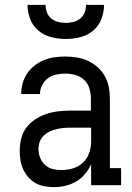

<svg xmlns="http://www.w3.org/2000/svg" viewBox="-20 -760 540 788"><path d="M201 8Q182 8 162.5 4.5Q143 1 126 -8.5Q109 -18 96 -33Q83 -48 75 -65.5Q67 -83 64 -102.5Q61 -122 61 -141Q61 -166 67 -191Q73 -216 88 -236Q103 -256 124.5 -270Q146 -284 169.5 -292Q193 -300 218 -303Q243 -306 268 -306H353V-355Q353 -376 347 -396.5Q341 -417 326 -431.5Q311 -446 290 -452Q269 -458 249 -458Q230 -458 211 -454Q192 -450 177 -439Q162 -428 153 -410.5Q144 -393 144 -374H67Q67 -397 73 -418.5Q79 -440 91.5 -458.5Q104 -477 122 -491Q140 -505 161 -513.5Q182 -522 204 -525Q226 -528 249 -528Q272 -528 296 -524Q320 -520 341.5 -510Q363 -500 381 -484Q399 -468 410.5 -447Q422 -426 426.5 -402.5Q431 -379 431 -355V-70H477V0H354V-86Q344 -64 328.5 -45.5Q313 -27 292.5 -15Q272 -3 248.5 2.5Q225 8 201 8ZM232 -62Q256 -62 279.5 -69Q303 -76 320.5 -92.5Q338 -109 346 -132.5Q354 -156 354 -180V-236H268Q253 -236 238.5 -234.5Q224 -233 210 -229.5Q196 -226 182.5 -219.5Q169 -213 158.5 -202.5Q148 -192 143 -178Q138 -164 138 -149Q138 -131 144.5 -113.5Q151 -96 164.5 -83.5Q178 -71 195.5 -66.5Q213 -62 232 -62ZM250 -600Q220 -600 190.5 -607.5Q161 -615 138 -634Q115 -653 104 -681.5Q93 -710 93 -740H167Q167 -724 172.5 -709Q178 -694 190.5 -684Q203 -674 218.5 -670Q234 -666 250 -666Q266 -666 281.5 -670Q297 -674 309.5 -684Q322 -694 327.5 -709Q333 -724 333 -740H407Q407 -710 396 -681.5Q385 -653 362 -634Q339 -615 309.5 -607.5Q280 -600 250 -600Z"/></svg>

Font: Iosevka Curly Slab
Style: Regular
Weight: 400
Monospace: yes
Designer: Belleve Invis
Foundry: Belleve Invis
Version: Version 22.1.2; ttfautohint (v1.8.4)